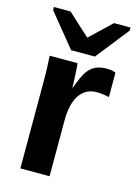

<svg xmlns="http://www.w3.org/2000/svg" viewBox="-115 -809 618 871"><g transform="rotate(15 194.5 -373.5)"><path d="M207 -259.3V0H69.8V-404.3Q69.8 -447.8 68.6 -476.8Q67.4 -505.9 65.9 -528.3H196.8Q197.8 -523.9 198.7 -508.8Q199.7 -493.7 200.7 -474.9Q201.7 -456.1 202.4 -439.5Q203.1 -422.9 203.1 -415.5H205.1Q224.6 -470.2 240.7 -494.1Q256.3 -517.1 277.8 -527.8Q299.3 -538.6 331.5 -538.6Q357.9 -538.6 374 -531.2V-416.5Q341.3 -423.8 315.4 -423.8Q264.2 -423.8 235.6 -382.3Q207 -340.8 207 -259.3ZM387.2 -732.4 265.1 -577.6H153.3L27.3 -732.4V-746.6H105.5L208.5 -652.3H210.4L309.6 -746.6H387.2Z"/></g></svg>

Font: Arimo
Style: Bold
Weight: 700
Designer: Steve Matteson
Foundry: Monotype Imaging Inc.
Version: Version 1.33